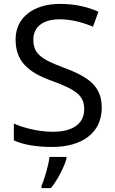

<svg xmlns="http://www.w3.org/2000/svg" viewBox="-20 -744 589 985"><path d="M502 -191C502 -303 433 -350 307 -397C191 -440 151 -469 151 -541C151 -603 197 -645 286 -645C348 -645 407 -628 457 -607L485 -684C431 -708 366 -724 288 -724C153 -724 60 -655 60 -542C60 -431 122 -374 244 -330C373 -283 412 -253 412 -183C412 -112 357 -68 251 -68C175 -68 99 -89 51 -110V-24C96 -2 167 10 247 10C403 10 502 -64 502 -191ZM321 70V61H234C229 104 208 176 193 209V221H241C277 178 312 106 321 70Z"/></svg>

Font: Noto Sans Mahajani
Style: Regular
Weight: 400
Designer: Monotype Design Team
Foundry: Monotype Imaging Inc.
Version: Version 2.003